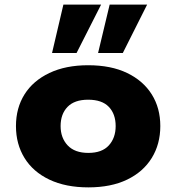

<svg xmlns="http://www.w3.org/2000/svg" viewBox="-20 -799 762 830"><path d="M362 11Q264 11 193.5 -22.5Q123 -56 86 -116Q49 -176 49 -254Q49 -332 86 -391Q123 -450 193.5 -483.5Q264 -517 361 -517Q460 -517 529.5 -483.5Q599 -450 636 -391Q673 -332 673 -254Q673 -176 636 -116Q599 -56 529.5 -22.5Q460 11 362 11ZM362 -138Q421 -138 450.5 -170.5Q480 -203 480 -254Q480 -306 450.5 -337Q421 -368 361 -368Q302 -368 272 -337Q242 -306 242 -254Q242 -203 272.5 -170.5Q303 -138 362 -138ZM404 -570 454 -779H616L511 -570ZM205 -570 254 -779H417L311 -570Z"/></svg>

Font: Nunito Sans 7pt SemiExpanded Black
Style: Regular
Weight: 900
Width: 6
Designer: Vernon Adams
Foundry: Vernon Adams
Version: Version 3.101;gftools[0.9.27]